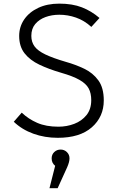

<svg xmlns="http://www.w3.org/2000/svg" viewBox="-20 -734 655 1037"><path d="M540.5 -191.8Q540.5 -103.1 475.9 -46.4Q411.3 10.3 291.8 10.3Q221.5 10.3 160.3 -11.8Q99 -33.8 54.4 -76.4L97.4 -125.6Q133.3 -91.3 181 -70.5Q228.7 -49.7 295.4 -49.7Q340.5 -49.7 381 -65.1Q421.5 -80.5 447.2 -112.3Q472.8 -144.1 472.8 -193.3Q472.8 -230.3 459 -256.2Q445.1 -282.1 409.7 -302.3Q374.4 -322.6 310.3 -341Q244.6 -360 193.3 -384.4Q142.1 -408.7 112.8 -445.9Q83.6 -483.1 83.6 -540Q83.6 -589.2 110.5 -628.7Q137.4 -668.2 186.2 -691.3Q234.9 -714.4 300.5 -714.4Q370.8 -714.4 422.3 -694.4Q473.8 -674.4 517.4 -636.9L473.3 -588.7Q434.9 -623.6 390.5 -639Q346.2 -654.4 300.5 -654.4Q260 -654.4 225.6 -641.8Q191.3 -629.2 170.3 -604.1Q149.2 -579 149.2 -540Q149.2 -507.2 166.7 -483.3Q184.1 -459.5 225.4 -439.7Q266.7 -420 336.9 -399.5Q388.2 -385.1 434.9 -362.8Q481.5 -340.5 511 -300.3Q540.5 -260 540.5 -191.8ZM307.2 73.8Q327.2 73.8 341.3 87.4Q355.4 101 355.4 121.5Q355.4 140.5 342.6 169.7L291.3 282.6H247.2L277.9 161.5Q259 146.7 259 121.5Q259 100.5 273.1 87.2Q287.2 73.8 307.2 73.8Z"/></svg>

Font: Fira Code Light
Style: Regular
Weight: 300
Monospace: yes
Designer: Carrois Corporate, Edenspiekermann AG, Nikita Prokopov
Foundry: Carrois Corporate, Edenspiekermann AG, Nikita Prokopov
Version: Version 6.000; ttfautohint (v1.8.2) -l 8 -r 50 -G 200 -x 14 